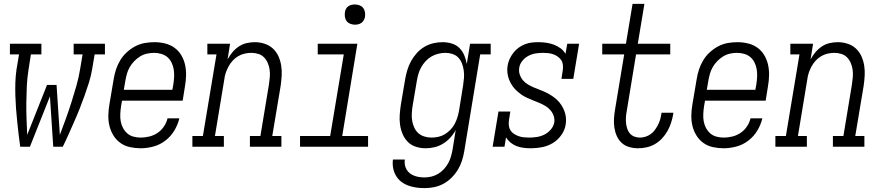

<svg xmlns="http://www.w3.org/2000/svg" viewBox="-20 -755 4540 988"><path d="M84 0Q79 -33 75.5 -65.5Q72 -98 68.5 -130.5Q65 -163 62.5 -196.5Q60 -230 59 -263Q58 -296 59 -330Q60 -364 65 -398L78 -475H31V-530H193V-475H139L127 -398Q120 -355 118 -312.5Q116 -270 115.5 -228.5Q115 -187 116.5 -145Q118 -103 120 -61L222 -318H271L288 -61Q304 -103 319 -144.5Q334 -186 347.5 -228.5Q361 -271 373 -313Q385 -355 392 -398L405 -475H359V-530H520V-475H467L454 -398Q448 -363 437.5 -329.5Q427 -296 415 -262.5Q403 -229 390 -196Q377 -163 362.5 -130.5Q348 -98 333.5 -65Q319 -32 303 0H254L237 -259L134 0Z M704 8Q676 8 648.5 2Q621 -4 599.5 -19.5Q578 -35 564 -57.5Q550 -80 543.5 -106Q537 -132 537.5 -160.5Q538 -189 543 -218L565 -348Q569 -373 577 -397.5Q585 -422 598.5 -444.5Q612 -467 632 -485.5Q652 -504 675.5 -516.5Q699 -529 724.5 -533.5Q750 -538 775 -538Q802 -538 829 -531.5Q856 -525 877.5 -509.5Q899 -494 912.5 -471.5Q926 -449 932 -423Q938 -397 937.5 -368.5Q937 -340 932 -312L920 -237H608L603 -209Q600 -189 599 -169.5Q598 -150 601 -132Q604 -114 612.5 -97.5Q621 -81 634.5 -69Q648 -57 666.5 -52Q685 -47 704 -47Q726 -47 748.5 -52.5Q771 -58 790.5 -71Q810 -84 823.5 -104Q837 -124 842 -146H903Q895 -113 877 -83Q859 -53 831 -31.5Q803 -10 769.5 -1Q736 8 704 8ZM617 -293H867L872 -321Q875 -341 876 -360Q877 -379 874 -397.5Q871 -416 863 -432.5Q855 -449 842 -460.5Q829 -472 810.5 -477.5Q792 -483 773 -483Q755 -483 736.5 -479Q718 -475 701.5 -465Q685 -455 671 -440.5Q657 -426 647.5 -409.5Q638 -393 633 -375Q628 -357 625 -339Z M970 0V-55H1024L1094 -475H1047V-530H1164L1151 -449Q1161 -468 1175.5 -485.5Q1190 -503 1208.5 -515.5Q1227 -528 1248.5 -533Q1270 -538 1291 -538Q1317 -538 1341.5 -530Q1366 -522 1384 -505.5Q1402 -489 1412.5 -466Q1423 -443 1427 -417.5Q1431 -392 1429.5 -365.5Q1428 -339 1424 -312L1381 -55H1428V0H1266V-55H1320L1364 -321Q1367 -340 1368.5 -359Q1370 -378 1367.5 -396Q1365 -414 1358 -430.5Q1351 -447 1339 -459.5Q1327 -472 1309.5 -477.5Q1292 -483 1273 -483Q1256 -483 1238.5 -479Q1221 -475 1205 -465.5Q1189 -456 1176.5 -442Q1164 -428 1155.5 -412Q1147 -396 1141.5 -379.5Q1136 -363 1134 -345L1086 -55H1132V0Z M1524 0V-55H1679L1749 -475H1615V-530H1819L1741 -55H1874V0ZM1806 -628Q1794 -628 1782.5 -632.5Q1771 -637 1764 -646Q1757 -655 1755 -667.5Q1753 -680 1755 -693Q1756 -701 1760.5 -709.5Q1765 -718 1772.5 -723Q1780 -728 1789 -730Q1798 -732 1806 -732Q1819 -732 1830.5 -727.5Q1842 -723 1849 -714Q1856 -705 1858 -692.5Q1860 -680 1858 -667Q1856 -659 1851.5 -650.5Q1847 -642 1839.5 -637Q1832 -632 1823.5 -630Q1815 -628 1806 -628Z M2165 213Q2143 213 2121.5 210Q2100 207 2080 199.5Q2060 192 2044 179.5Q2028 167 2017.5 149Q2007 131 2003 109.5Q1999 88 2002 66H2063Q2061 80 2063.5 93.5Q2066 107 2072.5 118Q2079 129 2089.5 137Q2100 145 2112 149.5Q2124 154 2137.5 156Q2151 158 2165 158Q2183 158 2201 153.5Q2219 149 2235.5 139Q2252 129 2265 114.5Q2278 100 2287 83.5Q2296 67 2301 49Q2306 31 2309 14L2325 -86Q2314 -65 2297 -46.5Q2280 -28 2259.5 -15.5Q2239 -3 2216 2.5Q2193 8 2170 8Q2144 8 2119.5 0Q2095 -8 2078 -25.5Q2061 -43 2051.5 -66Q2042 -89 2038.5 -114Q2035 -139 2037 -165.5Q2039 -192 2043 -218L2065 -348Q2069 -371 2076 -394.5Q2083 -418 2095 -440Q2107 -462 2124.5 -481.5Q2142 -501 2164 -514Q2186 -527 2210 -532.5Q2234 -538 2258 -538Q2282 -538 2305 -531Q2328 -524 2344 -508Q2360 -492 2369 -470.5Q2378 -449 2382 -426L2399 -530H2505V-475H2451L2369 23Q2365 47 2357.5 71Q2350 95 2336.5 117.5Q2323 140 2304 159Q2285 178 2262 190.5Q2239 203 2214.5 208Q2190 213 2165 213ZM2201 -47Q2218 -47 2236 -51Q2254 -55 2269.5 -64.5Q2285 -74 2298 -87.5Q2311 -101 2319.5 -117Q2328 -133 2333.5 -150.5Q2339 -168 2342 -185L2363 -315Q2366 -334 2367.5 -353.5Q2369 -373 2366.5 -391.5Q2364 -410 2357.5 -427.5Q2351 -445 2339 -458Q2327 -471 2309 -477Q2291 -483 2272 -483Q2254 -483 2235.5 -478.5Q2217 -474 2200.5 -464.5Q2184 -455 2170.5 -440.5Q2157 -426 2147.5 -409Q2138 -392 2133 -374.5Q2128 -357 2125 -339L2103 -209Q2100 -189 2099 -170Q2098 -151 2101 -133Q2104 -115 2112 -98Q2120 -81 2133 -69.5Q2146 -58 2164 -52.5Q2182 -47 2201 -47Z M2711 8Q2692 8 2673 5.5Q2654 3 2637.5 -3.5Q2621 -10 2607 -21.5Q2593 -33 2584 -48L2576 0H2515L2545 -181H2606L2599 -136Q2597 -122 2598.5 -108.5Q2600 -95 2607 -84Q2614 -73 2625 -66Q2636 -59 2648.5 -54.5Q2661 -50 2674.5 -48.5Q2688 -47 2702 -47Q2722 -47 2742 -50Q2762 -53 2780.5 -62Q2799 -71 2813.5 -87.5Q2828 -104 2832 -124Q2835 -142 2829 -159Q2823 -176 2812 -188.5Q2801 -201 2786 -210Q2771 -219 2755 -225.5Q2739 -232 2723 -238.5Q2707 -245 2691.5 -252Q2676 -259 2662 -269Q2648 -279 2636 -290.5Q2624 -302 2614.5 -316.5Q2605 -331 2599 -347Q2593 -363 2591 -381Q2589 -399 2592 -417Q2595 -435 2602.5 -451.5Q2610 -468 2621.5 -483Q2633 -498 2648 -509Q2663 -520 2680.5 -527Q2698 -534 2715.5 -536Q2733 -538 2751 -538Q2771 -538 2791.5 -535Q2812 -532 2830.5 -525Q2849 -518 2864.5 -506.5Q2880 -495 2890 -478L2899 -530H2960L2930 -349H2869L2876 -394Q2878 -408 2876.5 -421.5Q2875 -435 2868 -445.5Q2861 -456 2850.5 -463.5Q2840 -471 2827.5 -475.5Q2815 -480 2801.5 -481.5Q2788 -483 2774 -483Q2755 -483 2736 -480Q2717 -477 2699 -467.5Q2681 -458 2668 -442Q2655 -426 2652 -407Q2649 -388 2654.5 -371.5Q2660 -355 2671 -342Q2682 -329 2696.5 -320.5Q2711 -312 2727 -305Q2743 -298 2759.5 -292Q2776 -286 2791 -278.5Q2806 -271 2820.5 -261.5Q2835 -252 2847 -240.5Q2859 -229 2868.5 -214.5Q2878 -200 2884 -184.5Q2890 -169 2892 -151Q2894 -133 2891 -115Q2887 -86 2868.5 -60Q2850 -34 2824 -18.5Q2798 -3 2769 2.5Q2740 8 2711 8Z M3263 8Q3240 8 3217.5 1.5Q3195 -5 3179 -20Q3163 -35 3154 -55Q3145 -75 3141.5 -98Q3138 -121 3139.5 -144.5Q3141 -168 3145 -192L3192 -475H3079V-530H3201L3235 -735H3296L3262 -530H3429V-475H3253L3205 -183Q3202 -168 3201 -152.5Q3200 -137 3201.5 -122Q3203 -107 3207.5 -93Q3212 -79 3221 -68.5Q3230 -58 3243.5 -52.5Q3257 -47 3273 -47Q3287 -47 3301.5 -51.5Q3316 -56 3328.5 -65Q3341 -74 3350 -86.5Q3359 -99 3366 -112.5Q3373 -126 3377 -140Q3381 -154 3383 -168Q3384 -170 3384 -171.5Q3384 -173 3384 -175H3445Q3445 -173 3444.5 -170.5Q3444 -168 3444 -166Q3440 -144 3433 -122.5Q3426 -101 3414.5 -80.5Q3403 -60 3386.5 -42.5Q3370 -25 3350 -13.5Q3330 -2 3307.5 3Q3285 8 3263 8Z M3704 8Q3676 8 3648.5 2Q3621 -4 3599.5 -19.5Q3578 -35 3564 -57.5Q3550 -80 3543.5 -106Q3537 -132 3537.5 -160.5Q3538 -189 3543 -218L3565 -348Q3569 -373 3577 -397.5Q3585 -422 3598.5 -444.5Q3612 -467 3632 -485.5Q3652 -504 3675.5 -516.5Q3699 -529 3724.5 -533.5Q3750 -538 3775 -538Q3802 -538 3829 -531.5Q3856 -525 3877.5 -509.5Q3899 -494 3912.5 -471.5Q3926 -449 3932 -423Q3938 -397 3937.5 -368.5Q3937 -340 3932 -312L3920 -237H3608L3603 -209Q3600 -189 3599 -169.5Q3598 -150 3601 -132Q3604 -114 3612.5 -97.5Q3621 -81 3634.5 -69Q3648 -57 3666.5 -52Q3685 -47 3704 -47Q3726 -47 3748.5 -52.5Q3771 -58 3790.5 -71Q3810 -84 3823.5 -104Q3837 -124 3842 -146H3903Q3895 -113 3877 -83Q3859 -53 3831 -31.5Q3803 -10 3769.5 -1Q3736 8 3704 8ZM3617 -293H3867L3872 -321Q3875 -341 3876 -360Q3877 -379 3874 -397.5Q3871 -416 3863 -432.5Q3855 -449 3842 -460.5Q3829 -472 3810.5 -477.5Q3792 -483 3773 -483Q3755 -483 3736.5 -479Q3718 -475 3701.5 -465Q3685 -455 3671 -440.5Q3657 -426 3647.5 -409.5Q3638 -393 3633 -375Q3628 -357 3625 -339Z M3970 0V-55H4024L4094 -475H4047V-530H4164L4151 -449Q4161 -468 4175.5 -485.5Q4190 -503 4208.5 -515.5Q4227 -528 4248.5 -533Q4270 -538 4291 -538Q4317 -538 4341.5 -530Q4366 -522 4384 -505.5Q4402 -489 4412.5 -466Q4423 -443 4427 -417.5Q4431 -392 4429.5 -365.5Q4428 -339 4424 -312L4381 -55H4428V0H4266V-55H4320L4364 -321Q4367 -340 4368.5 -359Q4370 -378 4367.5 -396Q4365 -414 4358 -430.5Q4351 -447 4339 -459.5Q4327 -472 4309.5 -477.5Q4292 -483 4273 -483Q4256 -483 4238.5 -479Q4221 -475 4205 -465.5Q4189 -456 4176.5 -442Q4164 -428 4155.5 -412Q4147 -396 4141.5 -379.5Q4136 -363 4134 -345L4086 -55H4132V0Z"/></svg>

Font: Iosevka Curly Slab LtObl
Style: Regular
Weight: 300
Italic angle: -9°
Monospace: yes
Designer: Belleve Invis
Foundry: Belleve Invis
Version: Version 11.0.0; ttfautohint (v1.8.3)